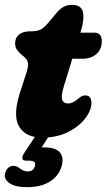

<svg xmlns="http://www.w3.org/2000/svg" viewBox="-39 -559 441 794"><path d="M61 -324 50 -333Q36.5 -344.5 30 -354.8Q23.5 -365 23.5 -380Q23.5 -403 39.8 -416.2Q56 -429.5 85.5 -429.5H91Q114.5 -429.5 129 -436.8Q143.5 -444 162.5 -467L195 -506Q209 -522.5 224 -530.8Q239 -539 259 -539Q306 -539 306 -492.5Q306 -480.5 303.5 -464.2Q301 -448 293.5 -424H350Q382 -424 382 -389Q382 -355.5 360 -335.8Q338 -316 301 -316H260L226 -205.5Q212.5 -161.5 218.2 -146.2Q224 -131 242.5 -131Q251 -131 260.5 -135Q270 -139 281.5 -148.5Q293 -158.5 299.5 -161.5Q306 -164.5 313.5 -164.5Q339 -164.5 339 -133.5Q339 -102.5 313.2 -69Q287.5 -35.5 242 -12.8Q196.5 10 136.5 10Q65 10 38.5 -38.5Q12 -87 49 -192.5L66 -245Q78 -278.5 77 -295Q76 -311.5 61 -324ZM115.5 -8.5H171.5L133 50.5Q138.5 50.5 144.5 50.5Q189 50.5 207.5 70.2Q226 90 216 127.5Q205 167.5 168.2 191.2Q131.5 215 73 215Q23 215 -0.5 197.8Q-24 180.5 -18 159Q-10 127 17.5 127Q26.5 127 32.8 130.5Q39 134 45.5 139Q60 150 76.5 150Q99.5 150 105.5 126.5Q111.5 105.5 82.5 105.5H69.5Q54.5 105.5 53.5 96Q52.5 86.5 62.5 71.5Z"/></svg>

Font: Fraunces 144pt S100 Black
Style: Italic
Weight: 900
Italic angle: -16°
Version: Version 1.000; ttfautohint (v1.8.3)